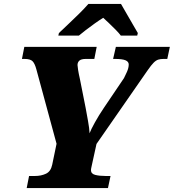

<svg xmlns="http://www.w3.org/2000/svg" viewBox="-20 -951 879 971"><path d="M115 0 127 -61H157Q188 -61 212.5 -72.5Q237 -84 244 -118L266 -224L164 -600Q156 -630 144.5 -641.5Q133 -653 104 -653H91L103 -714H469L457 -653H415Q391 -653 381.5 -644.5Q372 -636 372 -622Q372 -616 375 -597Q378 -578 384 -552L413 -406Q418 -378 425 -340Q432 -302 433 -277Q440 -296 460 -332Q480 -368 505 -405L607 -556Q613 -567 622 -587.5Q631 -608 631 -625Q631 -639 615 -646Q599 -653 561 -653H552L566 -714H839L826 -653H807Q792 -653 780.5 -649.5Q769 -646 757 -634Q745 -622 727 -596L468 -223L445 -118Q442 -105 441 -99.5Q440 -94 440 -91Q440 -72 461.5 -66.5Q483 -61 514 -61H539L526 0ZM278 -784Q298 -803 324.5 -828Q351 -853 378.5 -880Q406 -907 427 -931H592Q603 -912 618.5 -885Q634 -858 650 -830.5Q666 -803 677 -784L674 -771H591Q583 -782 566.5 -799Q550 -816 532 -833Q514 -850 502 -861Q484 -850 460 -833Q436 -816 414 -799Q392 -782 379 -771H275Z"/></svg>

Font: Noto Serif Black
Style: Italic
Weight: 900
Italic angle: -12°
Designer: Monotype Design Team
Foundry: Monotype Imaging Inc.
Version: Version 2.013